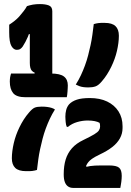

<svg xmlns="http://www.w3.org/2000/svg" viewBox="-20 -825 640 940"><path d="M351 -411Q365 -433 376 -456.5Q387 -480 396 -504.5Q405 -529 411.5 -554Q418 -579 423.5 -604.5Q429 -630 432.5 -656Q436 -682 439 -707Q445 -709 450.5 -710Q456 -711 462 -712Q468 -713 475.5 -713Q483 -713 492 -713Q529 -713 545.5 -697Q562 -681 562 -650Q562 -633 559.5 -614Q557 -595 552.5 -575.5Q548 -556 541 -536.5Q534 -517 524.5 -497.5Q515 -478 503.5 -460Q492 -442 478 -426Q462 -407 447.5 -402Q433 -397 413 -397Q399 -397 388 -398.5Q377 -400 368 -403.5Q359 -407 351 -411ZM249 -289Q235 -267 224 -243.5Q213 -220 204 -195.5Q195 -171 188.5 -146Q182 -121 176.5 -95.5Q171 -70 167.5 -44.5Q164 -19 161 7Q155 9 149.5 10Q144 11 138 12Q132 13 124.5 13Q117 13 108 13Q71 13 54.5 -3Q38 -19 38 -50Q38 -67 40.5 -86Q43 -105 47.5 -124.5Q52 -144 59 -163.5Q66 -183 75.5 -202.5Q85 -222 96.5 -240Q108 -258 122 -274Q138 -293 150 -298Q162 -303 184 -303Q198 -303 210 -301.5Q222 -300 232 -297Q242 -294 249 -289ZM34 -465H230Q274 -465 293 -450.5Q312 -436 312 -407Q312 -401 311.5 -393Q311 -385 310.5 -376.5Q310 -368 309 -361Q308 -354 307 -349H105Q61 -349 44.5 -369Q28 -389 28 -426Q28 -432 28.5 -437Q29 -442 29.5 -446.5Q30 -451 31.5 -455.5Q33 -460 34 -465ZM236 -445H145L150 -469Q141 -473 136 -478.5Q131 -484 128.5 -493.5Q126 -503 126 -517Q126 -524 126 -540Q126 -556 126 -576Q126 -596 126 -616Q126 -636 126 -652.5Q126 -669 126 -678L141 -658H107L126 -670Q122 -658 116.5 -645Q111 -632 104.5 -620Q98 -608 91 -597Q86 -590 79.5 -585.5Q73 -581 62 -581Q47 -581 36 -599.5Q25 -618 25 -667V-704Q39 -713 51.5 -723Q64 -733 74 -744Q85 -757 95 -769.5Q105 -782 112 -795Q118 -797 125.5 -799Q133 -801 141.5 -802.5Q150 -804 159 -804.5Q168 -805 176 -805Q202 -805 219 -798.5Q236 -792 236 -770Q236 -759 236 -736Q236 -713 236 -682.5Q236 -652 236 -619Q236 -586 236 -553Q236 -520 236 -492Q236 -464 236 -445ZM569 95Q565 95 548.5 95Q532 95 509 95Q486 95 459.5 95Q433 95 408.5 95Q384 95 365.5 95Q347 95 338 95Q324 95 313.5 88Q303 81 297.5 66.5Q292 52 292 30V27Q292 -13 301.5 -44Q311 -75 332 -99Q353 -123 389 -140Q424 -157 441.5 -167.5Q459 -178 464.5 -187Q470 -196 470 -205Q470 -211 469.5 -215.5Q469 -220 467 -224Q458 -229 443.5 -232Q429 -235 409 -235Q384 -235 358 -227.5Q332 -220 313 -204H307Q305 -208 303.5 -214Q302 -220 301.5 -227.5Q301 -235 300.5 -241.5Q300 -248 300 -254Q300 -271 304 -286.5Q308 -302 318 -314Q332 -329 356 -337Q380 -345 420 -345Q469 -345 504.5 -328Q540 -311 560 -280Q580 -249 580 -207V-198Q580 -171 567 -147.5Q554 -124 529.5 -105Q505 -86 471 -70Q443 -57 426.5 -44.5Q410 -32 402.5 -15Q395 2 391 31L395 -16L414 -1H379Q401 -9 421.5 -12Q442 -15 475 -15H514Q550 -15 563 -4Q576 7 576 36Q576 42 575.5 49.5Q575 57 574 65Q573 73 571.5 81Q570 89 569 95Z"/></svg>

Font: Recursive Casual ExtraBold
Style: Regular
Weight: 800
Version: Version 1.047